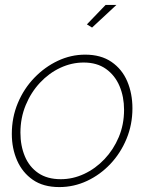

<svg xmlns="http://www.w3.org/2000/svg" viewBox="-20 -750 605 780"><path d="M221 10Q156 10 113.5 -19.5Q71 -49 49.5 -98Q28 -147 28 -206Q28 -273 52.5 -331.5Q77 -390 119.5 -434Q162 -478 215 -503Q268 -528 326 -528Q390 -528 433 -498.5Q476 -469 497 -419.5Q518 -370 518 -310Q518 -244 494 -186Q470 -128 428.5 -84Q387 -40 333.5 -15Q280 10 221 10ZM227 -22Q276 -22 322 -43.5Q368 -65 404.5 -103.5Q441 -142 462.5 -193Q484 -244 484 -304Q484 -357 465.5 -400.5Q447 -444 410.5 -470Q374 -496 320 -496Q271 -496 225 -474.5Q179 -453 142.5 -414Q106 -375 84.5 -323Q63 -271 63 -211Q63 -158 81 -115Q99 -72 135.5 -47Q172 -22 227 -22ZM354 -638 333 -651 409 -730H453Z"/></svg>

Font: Raleway ExtraLight
Style: Italic
Weight: 200
Italic angle: -12°
Designer: Matt McInerney, Pablo Impallari, Rodrigo Fuenzalida
Foundry: Matt McInerney, Pablo Impallari, Rodrigo Fuenzalida
Version: Version 4.026